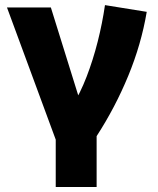

<svg xmlns="http://www.w3.org/2000/svg" viewBox="-20 -540 634 770"><path d="M203.5 210V20L8 -510H184L316.5 -84.5L270.5 -116.5Q302 -166.5 327.5 -232.8Q353 -299 371.8 -373Q390.5 -447 401 -519.5L568.5 -492.5Q546.5 -362 494.2 -235.5Q442 -109 367.5 6V210Z"/></svg>

Font: Geologica Roman
Style: Bold
Weight: 700
Designer: Sindre Bremnes, Frode Helland
Foundry: Monokrom Skriftforlag AS
Version: Version 1.010;gftools[0.9.28]